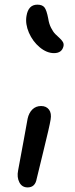

<svg xmlns="http://www.w3.org/2000/svg" viewBox="-20 -797 324 828"><path d="M212.9 -567.9Q181.6 -567.9 151.4 -593Q121.1 -618.2 104.7 -656Q88.4 -693.8 94.2 -728Q102.1 -776.9 141.1 -776.9Q162.6 -776.9 171.9 -764.9Q181.2 -752.9 188 -716.8Q191.4 -694.3 200.2 -677Q209 -659.7 218.5 -650.1Q228 -640.6 237.1 -632.6Q246.1 -624.5 251 -616.2Q255.9 -607.9 253.9 -598.1Q247.1 -567.9 212.9 -567.9ZM99.1 11.2Q74.7 11.2 63.5 -10.7Q52.2 -32.7 58.1 -62Q71.3 -130.4 82.8 -195.3Q94.2 -260.3 99.1 -285.2Q104.5 -310.1 119.6 -325Q134.8 -339.8 157.2 -339.8Q179.7 -339.8 191.4 -324.2Q203.1 -308.6 198.2 -280.8Q193.8 -252.9 166.7 -143.1Q139.6 -33.2 138.2 -25.9Q131.8 11.2 99.1 11.2Z"/></svg>

Font: Shantell Sans Irregular
Style: Italic
Weight: 400
Italic angle: -11.31°
Designer: Stephen Nixon, Anya Danilova, Shantell Martin
Foundry: Arrow Type
Version: Version 1.006;[9816181b4]